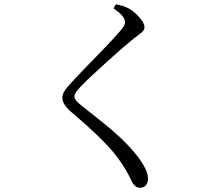

<svg xmlns="http://www.w3.org/2000/svg" viewBox="-20 -817 1040 898"><path d="M510.4 -778.3 522.3 -796.8Q539.7 -793.5 554.4 -789.2Q569.1 -784.9 583.6 -776.5Q601.2 -766.8 617.5 -751.1Q633.9 -735.5 644.7 -719.3Q655.6 -703.1 655.6 -690.7Q655.6 -680.6 650 -673.2Q644.5 -665.8 633.3 -657.7Q622.1 -649.7 604.4 -636.1Q579.5 -615.7 544.8 -585.5Q510.2 -555.3 474.1 -522.6Q438.1 -489.9 408.3 -462Q378.5 -434.1 363.3 -418.1Q341.9 -396.1 335 -385.4Q328.1 -374.7 328.1 -366.3Q328.1 -356.1 336.7 -345.9Q345.4 -335.8 361.9 -322.7Q413.5 -281.6 459.8 -244.8Q506 -207.9 546.9 -169.5Q587.7 -131 623 -85.8Q644.1 -59.3 658.2 -31.5Q672.2 -3.8 672.2 17.9Q672.2 31 667.9 40.6Q663.5 50.2 655.2 55.7Q646.8 61.2 634.4 61.2Q622.2 61.2 613.3 53.8Q604.4 46.5 598.9 36.8Q591.3 22.2 581.6 1.9Q571.9 -18.4 551.1 -49.8Q516.4 -103.3 458.9 -160.8Q401.3 -218.4 310.6 -295.5Q291.8 -312.1 281.7 -328.1Q271.7 -344.2 271.7 -360.3Q271.7 -373.4 279.1 -386.9Q286.4 -400.4 297.9 -412.9Q313.3 -430.6 337.9 -456.8Q362.5 -483 392.2 -513.5Q421.9 -543.9 451 -573.7Q480.1 -603.5 503.9 -629.4Q527.8 -655.3 541.8 -671.7Q555.1 -687.3 560 -696.2Q564.9 -705.1 564.9 -713.7Q564.9 -726.2 553.3 -741.6Q541.6 -756.9 510.4 -778.3Z"/></svg>

Font: Source Han Serif JP VF
Style: Regular
Weight: 250
Designer: Ryoko NISHIZUKA 西塚涼子 (kana & ideographs); Frank Grießhammer (Latin, Greek & Cyrillic); Wenlong ZHANG 张文龙 (bopomofo); San
Foundry: Adobe
Version: Version 2.001;hotconv 1.1.0;makeotfexe 2.6.0